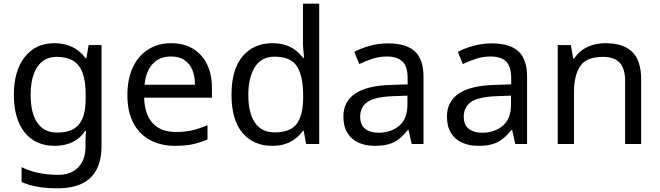

<svg xmlns="http://www.w3.org/2000/svg" viewBox="-20 -780 3574 1040"><path d="M275 -546Q328 -546 370.5 -526Q413 -506 443 -465H448L460 -536H530V9Q530 85 504 136.5Q478 188 425 214Q372 240 290 240Q232 240 183.5 231.5Q135 223 97 206V125Q135 145 186 156Q237 167 295 167Q364 167 403.5 126.5Q443 86 443 16V-5Q443 -17 444 -39.5Q445 -62 446 -71H442Q414 -30 372.5 -10Q331 10 276 10Q172 10 113.5 -63Q55 -136 55 -267Q55 -395 113.5 -470.5Q172 -546 275 -546ZM287 -472Q242 -472 210.5 -448Q179 -424 162.5 -378Q146 -332 146 -266Q146 -167 182.5 -114.5Q219 -62 289 -62Q330 -62 359 -72.5Q388 -83 407 -105.5Q426 -128 435 -163Q444 -198 444 -246V-267Q444 -340 427.5 -385Q411 -430 376 -451Q341 -472 287 -472Z M907 -546Q976 -546 1025.5 -516Q1075 -486 1101.5 -431.5Q1128 -377 1128 -304V-251H761Q763 -160 807.5 -112.5Q852 -65 932 -65Q983 -65 1022.5 -74.5Q1062 -84 1104 -102V-25Q1063 -7 1023 1.5Q983 10 928 10Q852 10 793.5 -21Q735 -52 702.5 -113.5Q670 -175 670 -264Q670 -352 699.5 -415Q729 -478 782.5 -512Q836 -546 907 -546ZM906 -474Q843 -474 806.5 -433.5Q770 -393 763 -321H1036Q1036 -367 1022 -401Q1008 -435 979.5 -454.5Q951 -474 906 -474Z M1454 10Q1354 10 1294 -59.5Q1234 -129 1234 -267Q1234 -405 1294.5 -475.5Q1355 -546 1455 -546Q1497 -546 1528 -535.5Q1559 -525 1582 -507Q1605 -489 1621 -467H1627Q1626 -480 1623.5 -505.5Q1621 -531 1621 -546V-760H1709V0H1638L1625 -72H1621Q1605 -49 1582 -30.5Q1559 -12 1527.5 -1Q1496 10 1454 10ZM1468 -63Q1553 -63 1587.5 -109.5Q1622 -156 1622 -250V-266Q1622 -366 1589 -419.5Q1556 -473 1467 -473Q1396 -473 1360.5 -416.5Q1325 -360 1325 -265Q1325 -169 1360.5 -116Q1396 -63 1468 -63Z M2082 -545Q2180 -545 2227 -502Q2274 -459 2274 -365V0H2210L2193 -76H2189Q2166 -47 2141.5 -27.5Q2117 -8 2085.5 1Q2054 10 2009 10Q1961 10 1922.5 -7Q1884 -24 1862 -59.5Q1840 -95 1840 -149Q1840 -229 1903 -272.5Q1966 -316 2097 -320L2188 -323V-355Q2188 -422 2159 -448Q2130 -474 2077 -474Q2035 -474 1997 -461.5Q1959 -449 1926 -433L1899 -499Q1934 -518 1982 -531.5Q2030 -545 2082 -545ZM2108 -259Q2008 -255 1969.5 -227Q1931 -199 1931 -148Q1931 -103 1958.5 -82Q1986 -61 2029 -61Q2097 -61 2142 -98.5Q2187 -136 2187 -214V-262Z M2643 -545Q2741 -545 2788 -502Q2835 -459 2835 -365V0H2771L2754 -76H2750Q2727 -47 2702.5 -27.5Q2678 -8 2646.5 1Q2615 10 2570 10Q2522 10 2483.5 -7Q2445 -24 2423 -59.5Q2401 -95 2401 -149Q2401 -229 2464 -272.5Q2527 -316 2658 -320L2749 -323V-355Q2749 -422 2720 -448Q2691 -474 2638 -474Q2596 -474 2558 -461.5Q2520 -449 2487 -433L2460 -499Q2495 -518 2543 -531.5Q2591 -545 2643 -545ZM2669 -259Q2569 -255 2530.5 -227Q2492 -199 2492 -148Q2492 -103 2519.5 -82Q2547 -61 2590 -61Q2658 -61 2703 -98.5Q2748 -136 2748 -214V-262Z M3259 -546Q3355 -546 3404 -499.5Q3453 -453 3453 -349V0H3366V-343Q3366 -408 3337 -440Q3308 -472 3246 -472Q3157 -472 3123 -422Q3089 -372 3089 -278V0H3001V-536H3072L3085 -463H3090Q3108 -491 3134.5 -509.5Q3161 -528 3193 -537Q3225 -546 3259 -546Z"/></svg>

Font: ukorean25
Style: Book
Weight: 400
Designer: Jelle Bosma - Monotype Design Team
Foundry: Monotype Imaging Inc.
Version: Version 2.003